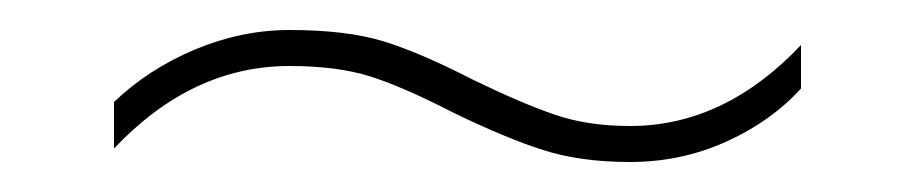

<svg xmlns="http://www.w3.org/2000/svg" viewBox="-20 -417 610 128"><path d="M173 -373Q108 -373 56 -318V-349Q79 -371 110 -384Q141 -397 173 -397Q211 -397 235.5 -389.5Q260 -382 295 -364Q328 -348 350 -340.5Q372 -333 400 -333Q463 -333 514 -387V-358Q494 -336 464 -322.5Q434 -309 400 -309Q367 -309 342 -317Q317 -325 282 -342Q249 -359 227 -366Q205 -373 173 -373Z"/></svg>

Font: Noto Sans UI Thin
Style: Regular
Weight: 250
Designer: Monotype Design Team
Foundry: Monotype Imaging Inc.
Version: Version 1.001